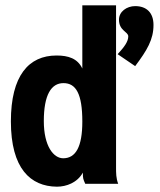

<svg xmlns="http://www.w3.org/2000/svg" viewBox="-20 -692 603 723"><path d="M194 11C230 11 271 -4 292 -42C292 -20 293 -18 301 0H425C417 -21 417 -40 417 -61V-672H290V-434C272 -472 237 -483 193 -483C88 -483 21 -407 21 -235C21 -57 95 10 194 11ZM489 -669C457 -669 428 -648 428 -618C428 -576 463 -573 463 -555C463 -536 449 -516 423 -488L489 -443C534 -503 558 -543 558 -598C558 -644 532 -669 489 -669ZM218 -96C182 -96 145 -141 145 -236C145 -335 173 -379 219 -379C266 -379 290 -339 290 -234C290 -139 265 -96 218 -96Z"/></svg>

Font: Inconsolata SemiExpanded Black
Style: Regular
Weight: 900
Width: 6
Monospace: yes
Designer: Raph Levien, Cyreal, Brenton Simpson
Foundry: Raph Levien, Cyreal, Google
Version: Version 3.100